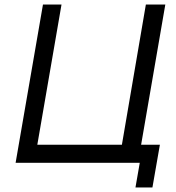

<svg xmlns="http://www.w3.org/2000/svg" viewBox="-20 -720 778 849"><path d="M145 -80H519L625 -700H711L604 -80H687L654 109H579L598 0H49L170 -700H252Z"/></svg>

Font: Jost*
Style: Italic
Weight: 400
Italic angle: -10°
Version: Version 3.7